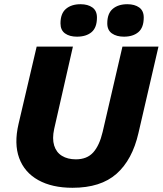

<svg xmlns="http://www.w3.org/2000/svg" viewBox="-20 -881 772 911"><path d="M324 10Q227 10 161.5 -26.5Q96 -63 71 -131Q46 -199 68 -293L154 -660H326L237 -269Q227 -223 237 -190.5Q247 -158 274 -141.5Q301 -125 340 -125Q393 -125 422.5 -158Q452 -191 467 -255L561 -660H732L637 -250Q608 -123 533 -56.5Q458 10 324 10ZM568 -707Q533 -707 511 -722.5Q489 -738 489 -770Q489 -817 515 -839Q541 -861 584 -861Q619 -861 640.5 -845.5Q662 -830 662 -798Q662 -750 636.5 -728.5Q611 -707 568 -707ZM345 -707Q310 -707 288.5 -722.5Q267 -738 267 -770Q267 -817 293 -839Q319 -861 362 -861Q397 -861 418.5 -845.5Q440 -830 440 -798Q440 -750 414.5 -728.5Q389 -707 345 -707Z"/></svg>

Font: Kantumruy Pro
Style: Italic
Weight: 400
Italic angle: -13°
Designer: Sovichet Tep
Foundry: Sovichet Tep
Version: Version 1.002